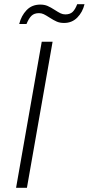

<svg xmlns="http://www.w3.org/2000/svg" viewBox="-20 -900 425 920"><path d="M180 -700H232L109 0H57ZM173 -878Q193 -878 208 -871.5Q223 -865 243 -852Q260 -841 270.5 -836Q281 -831 293 -831Q315 -831 327.5 -842.5Q340 -854 350 -880H385Q376 -842 350.5 -816Q325 -790 287 -790Q267 -790 252 -796.5Q237 -803 217 -816Q200 -827 189.5 -832Q179 -837 167 -837Q144 -837 131 -824.5Q118 -812 107 -785H72Q82 -825 107.5 -851.5Q133 -878 173 -878Z"/></svg>

Font: KoHo Light
Style: Italic
Weight: 300
Italic angle: -10°
Version: Version 1.000; ttfautohint (v1.6)